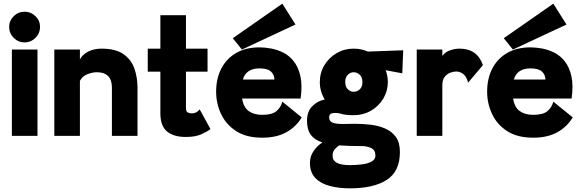

<svg xmlns="http://www.w3.org/2000/svg" viewBox="-20 -743 3180 1050"><path d="M45 0V-472H185V0ZM115 -511Q80 -511 55 -536Q30 -561 30 -596Q30 -630 55 -654.5Q80 -679 115 -679Q149 -679 174 -654.5Q199 -630 199 -596Q199 -561 174 -536Q149 -511 115 -511Z M277 0V-472H417V-418Q431 -445 462.5 -461Q494 -477 535 -477Q612 -477 655 -447Q698 -417 715 -368Q732 -319 732 -264V0H592V-264Q592 -348 509 -348Q488 -348 460 -338Q432 -328 417 -301V0Z M996 6Q930 6 893.5 -24Q857 -54 857 -124V-351H788V-477H857V-660H997V-477H1115V-351H997V-152Q997 -134 1006 -128.5Q1015 -123 1028 -123Q1043 -123 1054.5 -129.5Q1066 -136 1072 -145L1131 -37Q1111 -22 1079.5 -8Q1048 6 996 6Z M1630 -101Q1599 -49 1545.5 -19.5Q1492 10 1414 10Q1327 10 1271.5 -26Q1216 -62 1189 -119.5Q1162 -177 1162 -242Q1162 -313 1190 -367.5Q1218 -422 1271 -453Q1324 -484 1399 -484Q1429 -484 1463.5 -477.5Q1498 -471 1530.5 -454.5Q1563 -438 1587.5 -406.5Q1612 -375 1623 -325.5Q1634 -276 1624 -204H1304Q1312 -155 1341 -135Q1370 -115 1414 -115Q1468 -115 1492 -135.5Q1516 -156 1524 -187ZM1399 -369Q1326 -369 1308 -308H1481Q1480 -335 1461.5 -352Q1443 -369 1399 -369ZM1303 -472 1253 -534 1524 -723 1596 -609Z M2167 88Q2167 194 2095.5 240.5Q2024 287 1893 287Q1833 287 1783.5 274Q1734 261 1704.5 230.5Q1675 200 1675 148Q1675 112 1695 83Q1715 54 1743 36Q1700 22 1679.5 -6Q1659 -34 1659 -83Q1659 -133 1687.5 -162Q1716 -191 1756 -199Q1729 -243 1729 -294Q1729 -345 1754 -386.5Q1779 -428 1821 -452.5Q1863 -477 1914 -477Q1955 -477 1992 -461L2185 -468L2180 -342L2089 -359Q2101 -328 2101 -294Q2101 -245 2076 -203.5Q2051 -162 2008.5 -137.5Q1966 -113 1914 -113Q1894 -113 1874.5 -115Q1855 -117 1841 -122Q1822 -127 1801 -124.5Q1780 -122 1780 -101Q1780 -81 1797.5 -73Q1815 -65 1856 -65Q1870 -65 1887.5 -65.5Q1905 -66 1924 -66Q1964 -66 2006.5 -61Q2049 -56 2085.5 -40.5Q2122 -25 2144.5 5.5Q2167 36 2167 88ZM1914 -241Q1933 -241 1947.5 -254.5Q1962 -268 1962 -294Q1962 -321 1947 -334.5Q1932 -348 1914 -348Q1897 -348 1882.5 -334.5Q1868 -321 1868 -294Q1868 -268 1882.5 -254.5Q1897 -241 1914 -241ZM1799 111Q1799 134 1821.5 147Q1844 160 1895 160Q1927 160 1959 156Q1991 152 2012 140.5Q2033 129 2033 108Q2033 77 2009.5 66.5Q1986 56 1963 56Q1926 56 1894.5 55Q1863 54 1836 52Q1824 58 1811 73Q1798 88 1799 111Z M2259 0V-472H2399V-437Q2415 -459 2441.5 -468Q2468 -477 2493 -477Q2590 -477 2621 -387L2540 -291Q2531 -326 2512.5 -339Q2494 -352 2475 -352Q2460 -352 2442.5 -345.5Q2425 -339 2412 -323Q2399 -307 2399 -277V0Z M3112 -101Q3081 -49 3027.5 -19.5Q2974 10 2896 10Q2809 10 2753.5 -26Q2698 -62 2671 -119.5Q2644 -177 2644 -242Q2644 -313 2672 -367.5Q2700 -422 2753 -453Q2806 -484 2881 -484Q2911 -484 2945.5 -477.5Q2980 -471 3012.5 -454.5Q3045 -438 3069.5 -406.5Q3094 -375 3105 -325.5Q3116 -276 3106 -204H2786Q2794 -155 2823 -135Q2852 -115 2896 -115Q2950 -115 2974 -135.5Q2998 -156 3006 -187ZM2881 -369Q2808 -369 2790 -308H2963Q2962 -335 2943.5 -352Q2925 -369 2881 -369ZM2785 -472 2735 -534 3006 -723 3078 -609Z"/></svg>

Font: Lil Grotesk Black
Style: Regular
Weight: 900
Designer: Bastien Sozeau
Foundry: NBR — Bastien Sozeau
Version: Version 3.003; ttfautohint (v1.8.4.7-5d5b);gftools[0.9.33]